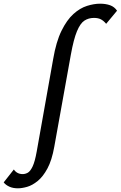

<svg xmlns="http://www.w3.org/2000/svg" viewBox="-158 -731 654 1040"><path d="M-61 289Q-88 289 -107.5 280Q-127 271 -138 257L-83 187Q-75 199 -63 205.5Q-51 212 -35 212Q-21 212 -7.5 204.5Q6 197 18.5 171Q31 145 41 89L130 -411Q146 -505 175 -564Q204 -623 239.5 -655Q275 -687 313 -699Q351 -711 384 -711Q415 -711 438.5 -702.5Q462 -694 476 -673L417 -602Q404 -618 389 -626Q374 -634 351 -634Q322 -634 299.5 -619.5Q277 -605 259 -562Q241 -519 226 -436L136 64Q123 137 99 181.5Q75 226 46 249.5Q17 273 -11 281Q-39 289 -61 289Z"/></svg>

Font: Ysabeau Office SemiBold
Style: Italic
Weight: 600
Italic angle: -12°
Designer: Christian Thalmann (Catharsis Fonts)
Version: Version 2.001;gftools[0.9.30]; featfreeze: tnum,lnum,ss02